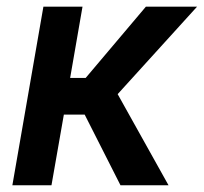

<svg xmlns="http://www.w3.org/2000/svg" viewBox="-20 -548 603 568"><path d="M230.5 -209H168.9L132.3 0H16.6L108.4 -528.3H224.1L187.5 -317.4H233.4L411.6 -528.3H563L328.1 -269.5L478.5 0H336.4Z"/></svg>

Font: Roboto Medium
Style: Italic
Weight: 500
Italic angle: -12°
Designer: Google
Version: Version 2.134; 2016